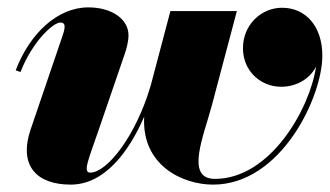

<svg xmlns="http://www.w3.org/2000/svg" viewBox="-20 -490 893 520"><path d="M246.5 -136 317.5 -343C322.5 -357 328 -378 328 -394.5C328 -437.5 284 -470 219 -470C136 -470 60.5 -399.5 22.5 -299.5L35.5 -295C68 -378 124 -429 143.5 -429C150 -429 155 -426.5 155 -417.5C155 -409 151 -398 149 -392L63.5 -141C28.5 -39 81.5 10 171.5 10C263.5 10 329.5 -79.5 370.5 -174C363 -42.5 474 10 557 10C742 10 853 -228.5 853 -339C853 -420 807 -469 744 -469C687 -469 638 -422.5 638 -359.5C638 -297 686.5 -255 741.5 -255C780.5 -255 817.5 -274 836 -309.5C819 -195 712 -5.5 562 -5.5C480.5 -5.5 532 -122 554 -205.5L621.5 -460H441.5L388.5 -259.5C348 -120.5 269.5 -22.5 224.5 -22.5C203.5 -22.5 219.5 -57.5 246.5 -136Z"/></svg>

Font: Bodoni* 16pt Fatface
Style: Italic
Weight: 900
Italic angle: -13°
Version: Version 2.3